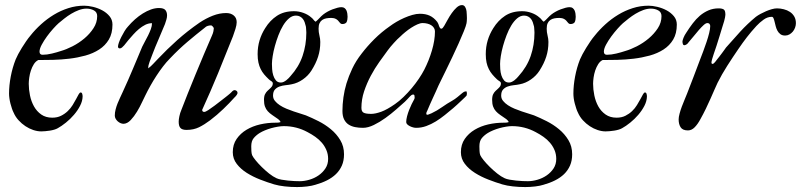

<svg xmlns="http://www.w3.org/2000/svg" viewBox="-20 -510 3195 766"><path d="M137.7 -304.2Q137.7 -291.5 149.9 -291.5Q167 -291.5 187.3 -296.4Q207.5 -301.3 223.1 -306.6Q244.1 -312.5 269.5 -325.4Q294.9 -338.4 316.7 -356.7Q338.4 -375 353 -397.5Q367.7 -419.9 367.7 -445.8Q367.7 -461.4 354.7 -468.5Q341.8 -475.6 325.2 -475.6Q310.1 -475.6 294.4 -469.7Q278.8 -463.9 264.2 -455.1Q249.5 -446.3 236.6 -436Q223.6 -425.8 213.9 -417.5Q205.1 -409.7 192.1 -395.3Q179.2 -380.9 167.2 -364.5Q155.3 -348.1 146.5 -331.8Q137.7 -315.4 137.7 -304.2ZM132.8 -270.5Q122.6 -265.6 115.2 -254.2Q107.9 -242.7 103.3 -228.8Q98.6 -214.8 96.7 -200.4Q94.7 -186 94.7 -175.8Q94.7 -153.3 99.6 -129.4Q104.5 -105.5 115.5 -85.7Q126.5 -65.9 144.5 -53.2Q162.6 -40.5 188.5 -40.5Q208.5 -40.5 223.6 -48.1Q238.8 -55.7 250.2 -66.7Q261.7 -77.6 269.8 -90.8Q277.8 -104 283.7 -115Q289.6 -126 293.7 -133.5Q297.9 -141.1 301.8 -141.1Q306.2 -141.1 307.9 -136Q309.6 -130.9 309.6 -125Q309.1 -106.4 299.3 -87.6Q289.6 -68.8 274.9 -51.8Q260.3 -34.7 242.9 -20.8Q225.6 -6.8 210.4 1.5Q204.6 4.9 196.3 7.3Q188 9.8 178.7 11.2Q169.4 12.7 160.4 13.4Q151.4 14.2 144.5 14.2Q129.4 14.2 113 8.8Q96.7 3.4 81.5 -6.6Q66.4 -16.6 54 -30.3Q41.5 -43.9 34.2 -61Q30.8 -67.4 27.6 -76.9Q24.4 -86.4 21.7 -96.7Q19 -106.9 17.6 -117.4Q16.1 -127.9 16.1 -136.7Q16.1 -168.9 22.9 -204.8Q29.8 -240.7 42.5 -272.9Q46.4 -282.2 52.7 -294.2Q59.1 -306.2 67.1 -319.1Q75.2 -332 84 -345Q92.8 -357.9 101.6 -368.2Q120.1 -391.6 143.8 -413.1Q167.5 -434.6 194.8 -451.2Q222.2 -467.8 252.7 -477.5Q283.2 -487.3 315.9 -487.3Q331.5 -487.3 351.1 -482.7Q370.6 -478 387.9 -468.8Q405.3 -459.5 417 -445.3Q428.7 -431.2 428.7 -412.1Q428.7 -376.5 414.3 -352.3Q399.9 -328.1 375.7 -312.5Q351.6 -296.9 320.6 -288.3Q289.6 -279.8 256.8 -275.9Q224.1 -272 191.7 -271.2Q159.2 -270.5 132.8 -270.5Z M692.9 -24.4Q692.9 -33.2 695.6 -46.1Q698.2 -59.1 704.1 -72.8Q714.4 -99.6 729 -136.5Q743.7 -173.3 760.3 -213.6Q776.9 -253.9 793.9 -294.2Q811 -334.5 825.7 -368.2Q830.1 -377.9 831.5 -385.5Q833 -393.1 833 -397Q833 -399.4 828.9 -404.1Q824.7 -408.7 822.3 -408.7Q815.4 -408.7 808.8 -406.7Q802.2 -404.8 796.9 -399.4Q763.2 -373 728.3 -343.5Q693.4 -314 658.2 -276.9Q644 -262.7 630.4 -244.9Q616.7 -227.1 604 -207.5Q591.3 -188 580.1 -168Q568.8 -147.9 560.1 -129.9Q555.2 -120.6 546.6 -102.1Q538.1 -83.5 526.6 -64.5Q515.1 -45.4 501.5 -31Q487.8 -16.6 473.1 -16.1Q466.8 -16.1 460.7 -18.8Q454.6 -21.5 449.5 -26.1Q444.3 -30.8 441.2 -36.6Q438 -42.5 438 -48.8Q438 -61 441.2 -73.2Q444.3 -85.4 449 -97.2Q453.6 -108.9 459 -120.1Q464.4 -131.3 469.2 -142.1Q481 -167.5 491 -190.4Q501 -213.4 510.3 -235.4Q519.5 -257.3 528.6 -278.8Q537.6 -300.3 547.4 -323.7Q551.8 -333 558.3 -344.7Q564.9 -356.4 571 -368.9Q577.1 -381.3 581.8 -393.8Q586.4 -406.2 586.4 -417.5Q572.3 -417.5 559.3 -410.9Q546.4 -404.3 534.4 -394.3Q522.5 -384.3 512 -372.6Q501.5 -360.8 492.7 -350.6Q488.8 -346.2 484.4 -340.3Q480 -334.5 475.6 -329.3Q471.2 -324.2 466.8 -320.6Q462.4 -316.9 458 -316.9Q454.1 -316.9 452.4 -319.1Q450.7 -321.3 450.7 -323.7Q450.7 -329.6 454.3 -340.1Q458 -350.6 463.9 -362.3Q469.7 -374 476.6 -385.3Q483.4 -396.5 490.2 -403.8Q503.4 -419.4 518.6 -432.9Q533.7 -446.3 549.8 -456.3Q565.9 -466.3 582.3 -472.2Q598.6 -478 614.3 -478Q633.3 -478 639.9 -469.7Q646.5 -461.4 646.5 -448.7Q646.5 -440.4 643.8 -431.6Q641.1 -422.9 638.2 -414.1Q627 -386.2 612.8 -353.8Q598.6 -321.3 587.4 -291.5Q582 -276.9 576.7 -263.2Q571.3 -249.5 571.3 -237.3Q582 -245.1 591.6 -255.6Q601.1 -266.1 609.4 -274.4Q628.4 -294.4 647.5 -313Q666.5 -331.5 686.8 -349.6Q707 -367.7 729 -385Q751 -402.3 776.4 -419.9Q802.2 -437 829.1 -447.5Q856 -458 882.3 -458Q900.9 -458 912.6 -448.2Q924.3 -438.5 924.3 -421.4Q924.3 -410.6 919.4 -394.8Q914.6 -378.9 909.2 -364.7Q879.9 -290.5 849.9 -217.5Q819.8 -144.5 786.6 -71.8Q786.6 -63.5 794.9 -63.5Q799.8 -63.5 811.3 -71Q822.8 -78.6 835.9 -88.4Q849.1 -98.1 861.3 -107.9Q873.5 -117.7 878.9 -121.6Q879.4 -122.1 882.6 -124.5Q885.7 -127 889.6 -130.1Q893.6 -133.3 897.5 -136.7Q901.4 -140.1 903.3 -142.1Q910.2 -150.4 916 -150.4Q919.9 -150.4 923.8 -147.5Q927.7 -144.5 927.7 -139.2Q927.7 -136.7 924.6 -131.6Q921.4 -126.5 915 -120.6Q896 -99.1 870.8 -75Q845.7 -50.8 817.9 -29.8Q795.9 -13.2 774.2 -2.4Q752.4 8.3 724.1 8.3Q707 8.3 700 0.7Q692.9 -6.8 692.9 -24.4Z M1064.9 -254.9Q1064.9 -247.1 1065.7 -234.4Q1066.4 -221.7 1070.1 -209.7Q1073.7 -197.8 1080.8 -189.2Q1087.9 -180.7 1100.6 -180.7Q1106 -180.7 1111.6 -183.3Q1117.2 -186 1122.3 -189.9Q1127.4 -193.8 1131.6 -198.2Q1135.7 -202.6 1138.7 -206.1Q1171.9 -242.7 1187 -286.6Q1202.1 -330.6 1202.1 -379.4Q1202.1 -380.9 1201.9 -384.5Q1201.7 -388.2 1201.4 -392.1Q1201.2 -396 1200.9 -399.7Q1200.7 -403.3 1200.2 -404.8Q1198.2 -413.1 1195.6 -420.9Q1192.9 -428.7 1188.2 -434.6Q1183.6 -440.4 1176.8 -444.1Q1169.9 -447.8 1160.6 -447.8Q1146 -447.8 1133.1 -436.8Q1120.1 -425.8 1109.6 -408.4Q1099.1 -391.1 1090.8 -369.4Q1082.5 -347.7 1076.7 -326.4Q1070.8 -305.2 1067.9 -286.1Q1064.9 -267.1 1064.9 -254.9ZM982.4 73.7Q982.4 82 982.9 92.3Q983.4 102.5 985.8 108.9Q989.3 116.7 999.8 129.6Q1010.3 142.6 1024.2 156.2Q1038.1 169.9 1053.7 182.4Q1069.3 194.8 1083.5 201.2Q1090.8 204.6 1103 206.8Q1115.2 209 1128.7 210.4Q1142.1 211.9 1154.8 212.4Q1167.5 212.9 1175.8 212.9Q1194.3 212.9 1214.4 207Q1234.4 201.2 1251 189.7Q1267.6 178.2 1278.3 161.9Q1289.1 145.5 1289.1 124Q1289.1 105 1282.2 88.9Q1275.4 72.8 1264.2 59.6Q1252.9 46.4 1238 35.9Q1223.1 25.4 1207 17.1Q1163.1 -6.8 1112.3 -6.8Q1102.1 -6.8 1088.9 -4.6Q1075.7 -2.4 1062.5 1.2Q1049.3 4.9 1037.1 10Q1024.9 15.1 1016.1 20.5Q1002 29.3 992.2 41Q982.4 52.7 982.4 73.7ZM908.7 97.2Q908.7 66.4 924.1 44.2Q939.5 22 963.6 7.6Q987.8 -6.8 1017.8 -13.7Q1047.9 -20.5 1077.6 -20.5Q1084.5 -20.5 1089.1 -20.8Q1093.8 -21 1099.1 -22.9Q1099.1 -25.4 1095.7 -29.1Q1092.3 -32.7 1089.8 -34.7Q1076.7 -43.9 1066.2 -51Q1055.7 -58.1 1048.3 -66.2Q1041 -74.2 1037.1 -85Q1033.2 -95.7 1033.2 -112.3Q1033.2 -118.7 1034.4 -125.2Q1035.6 -131.8 1038.1 -135.3Q1041.5 -142.1 1046.6 -147Q1051.8 -151.9 1056.6 -156.2Q1061.5 -160.6 1064.9 -165.3Q1068.4 -169.9 1068.4 -177.2Q1068.4 -182.6 1062.3 -186.3Q1056.2 -189.9 1051.8 -194.3Q1042 -203.6 1033.9 -213.1Q1025.9 -222.7 1020 -234.4Q1014.2 -246.1 1011 -260.5Q1007.8 -274.9 1007.8 -293.9Q1007.8 -323.2 1015.6 -349.1Q1023.4 -375 1038.1 -397.9Q1057.1 -428.7 1085 -447Q1112.8 -465.3 1152.8 -465.3Q1171.9 -465.3 1190.2 -458.7Q1208.5 -452.1 1221.2 -440.9Q1228 -435.5 1230.7 -431.4Q1233.4 -427.2 1239.3 -423.3Q1248 -430.7 1254.6 -438Q1261.2 -445.3 1269.5 -452.1Q1276.9 -458 1286.6 -463.4Q1296.4 -468.8 1306.6 -472.7Q1316.9 -476.6 1326.2 -479Q1335.4 -481.4 1342.3 -481.4Q1350.1 -481.4 1355 -477.5Q1359.9 -473.6 1362.3 -468Q1364.7 -462.4 1365.7 -455.6Q1366.7 -448.7 1366.7 -442.9Q1366.7 -437.5 1365.7 -431.4Q1364.7 -425.3 1362.3 -420.9Q1356.9 -414.1 1345.7 -414.1Q1339.8 -414.1 1335.4 -419.9Q1328.6 -429.7 1320.6 -434.1Q1312.5 -438.5 1301.8 -438.5Q1291 -438.5 1281.7 -436.8Q1272.5 -435.1 1265.6 -430.4Q1258.8 -425.8 1254.9 -417.5Q1251 -409.2 1251 -395.5Q1251 -381.8 1254.4 -368.2Q1257.8 -354.5 1257.8 -342.8Q1257.8 -326.2 1255.6 -311.8Q1253.4 -297.4 1249 -283.7Q1244.6 -270 1238 -256.3Q1231.4 -242.7 1222.2 -228Q1209 -207.5 1188 -192.9Q1167 -178.2 1143.6 -173.8Q1132.8 -171.4 1119.9 -170.2Q1106.9 -168.9 1095.7 -165Q1084.5 -161.1 1076.9 -152.8Q1069.3 -144.5 1069.3 -128.4Q1069.3 -116.7 1076.9 -107.4Q1084.5 -98.1 1096.2 -90.3Q1107.9 -82.5 1122.6 -76.4Q1137.2 -70.3 1151.9 -65.4Q1166.5 -60.5 1179.2 -56.6Q1191.9 -52.7 1200.2 -49.8Q1224.1 -40 1250.7 -26.6Q1277.3 -13.2 1300 5.6Q1322.8 24.4 1337.6 49.1Q1352.5 73.7 1352.5 105.5Q1352.5 130.9 1344 150.4Q1335.4 169.9 1320.3 184.6Q1305.2 199.2 1284.2 209.7Q1263.2 220.2 1238.3 227.1Q1225.1 231.4 1204.8 233.9Q1184.6 236.3 1165.5 236.3Q1139.2 236.3 1115.7 233.6Q1092.3 231 1073.7 225.6Q1047.4 217.8 1018.3 206.5Q989.3 195.3 964.8 179.9Q940.4 164.6 924.6 144Q908.7 123.5 908.7 97.2Z M1526.9 -309.1Q1511.7 -288.6 1493.4 -262.9Q1475.1 -237.3 1459.2 -207.5Q1443.4 -177.7 1432.6 -145.5Q1421.9 -113.3 1421.9 -79.6Q1421.9 -64.9 1430.9 -60.3Q1439.9 -55.7 1460.9 -55.7Q1477.5 -55.7 1501 -64.2Q1524.4 -72.8 1555.7 -94.7Q1572.8 -106.4 1589.8 -123Q1606.9 -139.6 1622.6 -158.2Q1638.2 -176.8 1651.1 -196Q1664.1 -215.3 1672.9 -232.4Q1681.6 -249.5 1689.5 -269Q1697.3 -288.6 1703.1 -308.3Q1709 -328.1 1712.2 -347.7Q1715.3 -367.2 1715.3 -384.3Q1715.3 -392.1 1711.4 -398.4Q1707.5 -404.8 1700.7 -409.2Q1693.8 -413.6 1684.8 -415.8Q1675.8 -418 1666 -418Q1656.7 -418 1644.8 -412.6Q1632.8 -407.2 1620.4 -399.2Q1607.9 -391.1 1596.7 -381.8Q1585.4 -372.6 1577.6 -364.7Q1571.8 -359.9 1564.9 -353Q1558.1 -346.2 1551.3 -338.6Q1544.4 -331.1 1538.1 -323.5Q1531.7 -315.9 1526.9 -309.1ZM1823.2 -489.7Q1831.1 -489.7 1835.7 -482.2Q1840.3 -474.6 1841.3 -465.3Q1841.8 -458.5 1842.3 -451.2Q1842.8 -443.8 1842.8 -437.5Q1842.8 -431.2 1842.3 -425.8Q1841.8 -420.4 1841.3 -417.5Q1839.4 -407.2 1830.6 -385.5Q1821.8 -363.8 1809.8 -336.9Q1797.9 -310.1 1784.2 -281.5Q1770.5 -252.9 1758.8 -228.8Q1747.1 -204.6 1738.8 -188Q1730.5 -171.4 1729.5 -168.9Q1724.6 -157.7 1718.8 -144.8Q1712.9 -131.8 1706.8 -118.7Q1700.7 -105.5 1695.1 -92.8Q1689.5 -80.1 1685.1 -69.3Q1682.6 -65.4 1681.6 -62Q1680.7 -58.6 1680.7 -56.6Q1680.7 -52.2 1685.1 -52.2Q1687.5 -52.2 1691.4 -54Q1695.3 -55.7 1701.7 -58.1Q1723.6 -68.4 1743.9 -82.8Q1764.2 -97.2 1782.7 -107.4Q1794.9 -114.3 1805.4 -123Q1815.9 -131.8 1824.2 -138.7Q1826.7 -141.1 1830.6 -143.3Q1834.5 -145.5 1841.3 -145.5Q1841.8 -143.1 1842.3 -140.9Q1842.8 -138.7 1842.8 -136.7Q1842.8 -134.8 1842.3 -132.6Q1841.8 -130.4 1841.3 -128.4Q1841.3 -127.9 1835.2 -122.1Q1829.1 -116.2 1820.6 -108.2Q1812 -100.1 1803 -91.8Q1793.9 -83.5 1788.1 -78.6Q1772 -64.9 1754.6 -51Q1737.3 -37.1 1718.8 -25.6Q1700.2 -14.2 1680.7 -7.1Q1661.1 0 1640.1 0Q1634.8 0 1628.2 -1.7Q1621.6 -3.4 1615.2 -6.6Q1608.9 -9.8 1604.7 -13.9Q1600.6 -18.1 1600.6 -22.9Q1600.6 -33.2 1604 -46.1Q1607.4 -59.1 1612.3 -71.5Q1617.2 -84 1622.3 -94.5Q1627.4 -105 1630.9 -110.8Q1634.3 -115.7 1634.3 -120.6Q1634.3 -124.5 1633.5 -128.7Q1632.8 -132.8 1628.4 -132.8Q1624.5 -132.8 1621.6 -130.6Q1618.7 -128.4 1616.2 -126Q1610.8 -120.1 1605.7 -114.7Q1600.6 -109.4 1595.2 -104Q1581.1 -91.3 1560.8 -73.5Q1540.5 -55.7 1517.8 -39.3Q1495.1 -22.9 1471.7 -11.5Q1448.2 0 1428.2 0Q1411.6 0 1396.7 -2.9Q1381.8 -5.9 1370.6 -13.2Q1359.4 -20.5 1352.8 -33.7Q1346.2 -46.9 1346.2 -67.4Q1346.2 -93.3 1350.1 -121.6Q1354 -149.9 1362.3 -177.2Q1371.1 -206.1 1385.5 -236.6Q1399.9 -267.1 1422.9 -296.4Q1444.8 -325.2 1473.4 -353.8Q1502 -382.3 1535.2 -405.3Q1546.9 -414.1 1561.8 -422.9Q1576.7 -431.6 1592.8 -438.7Q1608.9 -445.8 1625 -450.4Q1641.1 -455.1 1655.3 -455.1Q1677.7 -455.1 1694.3 -447.5Q1710.9 -439.9 1724.6 -422.4Q1727.1 -418.9 1729 -414.1Q1731 -409.2 1731.9 -405.3Q1733.4 -401.4 1735.4 -398.4Q1737.3 -395.5 1741.2 -395.5Q1743.7 -395.5 1746.8 -399.2Q1750 -402.8 1752.4 -407.2Q1757.8 -416.5 1765.4 -430.4Q1772.9 -444.3 1782.2 -457.5Q1791.5 -470.7 1802 -480.2Q1812.5 -489.7 1823.2 -489.7Z M1975.1 -254.9Q1975.1 -247.1 1975.8 -234.4Q1976.6 -221.7 1980.2 -209.7Q1983.9 -197.8 1991 -189.2Q1998 -180.7 2010.7 -180.7Q2016.1 -180.7 2021.7 -183.3Q2027.3 -186 2032.5 -189.9Q2037.6 -193.8 2041.7 -198.2Q2045.9 -202.6 2048.8 -206.1Q2082 -242.7 2097.2 -286.6Q2112.3 -330.6 2112.3 -379.4Q2112.3 -380.9 2112.1 -384.5Q2111.8 -388.2 2111.6 -392.1Q2111.3 -396 2111.1 -399.7Q2110.8 -403.3 2110.4 -404.8Q2108.4 -413.1 2105.7 -420.9Q2103 -428.7 2098.4 -434.6Q2093.8 -440.4 2086.9 -444.1Q2080.1 -447.8 2070.8 -447.8Q2056.2 -447.8 2043.2 -436.8Q2030.3 -425.8 2019.8 -408.4Q2009.3 -391.1 2001 -369.4Q1992.7 -347.7 1986.8 -326.4Q1981 -305.2 1978 -286.1Q1975.1 -267.1 1975.1 -254.9ZM1892.6 73.7Q1892.6 82 1893.1 92.3Q1893.6 102.5 1896 108.9Q1899.4 116.7 1909.9 129.6Q1920.4 142.6 1934.3 156.2Q1948.2 169.9 1963.9 182.4Q1979.5 194.8 1993.7 201.2Q2001 204.6 2013.2 206.8Q2025.4 209 2038.8 210.4Q2052.2 211.9 2064.9 212.4Q2077.6 212.9 2085.9 212.9Q2104.5 212.9 2124.5 207Q2144.5 201.2 2161.1 189.7Q2177.7 178.2 2188.5 161.9Q2199.2 145.5 2199.2 124Q2199.2 105 2192.4 88.9Q2185.5 72.8 2174.3 59.6Q2163.1 46.4 2148.2 35.9Q2133.3 25.4 2117.2 17.1Q2073.2 -6.8 2022.5 -6.8Q2012.2 -6.8 1999 -4.6Q1985.8 -2.4 1972.7 1.2Q1959.5 4.9 1947.3 10Q1935.1 15.1 1926.3 20.5Q1912.1 29.3 1902.3 41Q1892.6 52.7 1892.6 73.7ZM1818.8 97.2Q1818.8 66.4 1834.2 44.2Q1849.6 22 1873.8 7.6Q1897.9 -6.8 1928 -13.7Q1958 -20.5 1987.8 -20.5Q1994.6 -20.5 1999.3 -20.8Q2003.9 -21 2009.3 -22.9Q2009.3 -25.4 2005.9 -29.1Q2002.4 -32.7 2000 -34.7Q1986.8 -43.9 1976.3 -51Q1965.8 -58.1 1958.5 -66.2Q1951.2 -74.2 1947.3 -85Q1943.4 -95.7 1943.4 -112.3Q1943.4 -118.7 1944.6 -125.2Q1945.8 -131.8 1948.2 -135.3Q1951.7 -142.1 1956.8 -147Q1961.9 -151.9 1966.8 -156.2Q1971.7 -160.6 1975.1 -165.3Q1978.5 -169.9 1978.5 -177.2Q1978.5 -182.6 1972.4 -186.3Q1966.3 -189.9 1961.9 -194.3Q1952.1 -203.6 1944.1 -213.1Q1936 -222.7 1930.2 -234.4Q1924.3 -246.1 1921.1 -260.5Q1918 -274.9 1918 -293.9Q1918 -323.2 1925.8 -349.1Q1933.6 -375 1948.2 -397.9Q1967.3 -428.7 1995.1 -447Q2022.9 -465.3 2063 -465.3Q2082 -465.3 2100.3 -458.7Q2118.7 -452.1 2131.3 -440.9Q2138.2 -435.5 2140.9 -431.4Q2143.6 -427.2 2149.4 -423.3Q2158.2 -430.7 2164.8 -438Q2171.4 -445.3 2179.7 -452.1Q2187 -458 2196.8 -463.4Q2206.5 -468.8 2216.8 -472.7Q2227.1 -476.6 2236.3 -479Q2245.6 -481.4 2252.4 -481.4Q2260.3 -481.4 2265.1 -477.5Q2270 -473.6 2272.5 -468Q2274.9 -462.4 2275.9 -455.6Q2276.9 -448.7 2276.9 -442.9Q2276.9 -437.5 2275.9 -431.4Q2274.9 -425.3 2272.5 -420.9Q2267.1 -414.1 2255.9 -414.1Q2250 -414.1 2245.6 -419.9Q2238.8 -429.7 2230.7 -434.1Q2222.7 -438.5 2211.9 -438.5Q2201.2 -438.5 2191.9 -436.8Q2182.6 -435.1 2175.8 -430.4Q2168.9 -425.8 2165 -417.5Q2161.1 -409.2 2161.1 -395.5Q2161.1 -381.8 2164.6 -368.2Q2168 -354.5 2168 -342.8Q2168 -326.2 2165.8 -311.8Q2163.6 -297.4 2159.2 -283.7Q2154.8 -270 2148.2 -256.3Q2141.6 -242.7 2132.3 -228Q2119.1 -207.5 2098.1 -192.9Q2077.1 -178.2 2053.7 -173.8Q2043 -171.4 2030 -170.2Q2017.1 -168.9 2005.9 -165Q1994.6 -161.1 1987.1 -152.8Q1979.5 -144.5 1979.5 -128.4Q1979.5 -116.7 1987.1 -107.4Q1994.6 -98.1 2006.3 -90.3Q2018.1 -82.5 2032.7 -76.4Q2047.4 -70.3 2062 -65.4Q2076.7 -60.5 2089.4 -56.6Q2102.1 -52.7 2110.4 -49.8Q2134.3 -40 2160.9 -26.6Q2187.5 -13.2 2210.2 5.6Q2232.9 24.4 2247.8 49.1Q2262.7 73.7 2262.7 105.5Q2262.7 130.9 2254.2 150.4Q2245.6 169.9 2230.5 184.6Q2215.3 199.2 2194.3 209.7Q2173.3 220.2 2148.4 227.1Q2135.3 231.4 2115 233.9Q2094.7 236.3 2075.7 236.3Q2049.3 236.3 2025.9 233.6Q2002.4 231 1983.9 225.6Q1957.5 217.8 1928.5 206.5Q1899.4 195.3 1875 179.9Q1850.6 164.6 1834.7 144Q1818.8 123.5 1818.8 97.2Z M2389.2 -304.2Q2389.2 -291.5 2401.4 -291.5Q2418.5 -291.5 2438.7 -296.4Q2459 -301.3 2474.6 -306.6Q2495.6 -312.5 2521 -325.4Q2546.4 -338.4 2568.1 -356.7Q2589.8 -375 2604.5 -397.5Q2619.1 -419.9 2619.1 -445.8Q2619.1 -461.4 2606.2 -468.5Q2593.3 -475.6 2576.7 -475.6Q2561.5 -475.6 2545.9 -469.7Q2530.3 -463.9 2515.6 -455.1Q2501 -446.3 2488 -436Q2475.1 -425.8 2465.3 -417.5Q2456.5 -409.7 2443.6 -395.3Q2430.7 -380.9 2418.7 -364.5Q2406.7 -348.1 2397.9 -331.8Q2389.2 -315.4 2389.2 -304.2ZM2384.3 -270.5Q2374 -265.6 2366.7 -254.2Q2359.4 -242.7 2354.7 -228.8Q2350.1 -214.8 2348.1 -200.4Q2346.2 -186 2346.2 -175.8Q2346.2 -153.3 2351.1 -129.4Q2356 -105.5 2366.9 -85.7Q2377.9 -65.9 2396 -53.2Q2414.1 -40.5 2439.9 -40.5Q2460 -40.5 2475.1 -48.1Q2490.2 -55.7 2501.7 -66.7Q2513.2 -77.6 2521.2 -90.8Q2529.3 -104 2535.2 -115Q2541 -126 2545.2 -133.5Q2549.3 -141.1 2553.2 -141.1Q2557.6 -141.1 2559.3 -136Q2561 -130.9 2561 -125Q2560.5 -106.4 2550.8 -87.6Q2541 -68.8 2526.4 -51.8Q2511.7 -34.7 2494.4 -20.8Q2477.1 -6.8 2461.9 1.5Q2456.1 4.9 2447.8 7.3Q2439.5 9.8 2430.2 11.2Q2420.9 12.7 2411.9 13.4Q2402.8 14.2 2396 14.2Q2380.9 14.2 2364.5 8.8Q2348.1 3.4 2333 -6.6Q2317.9 -16.6 2305.4 -30.3Q2293 -43.9 2285.6 -61Q2282.2 -67.4 2279.1 -76.9Q2275.9 -86.4 2273.2 -96.7Q2270.5 -106.9 2269 -117.4Q2267.6 -127.9 2267.6 -136.7Q2267.6 -168.9 2274.4 -204.8Q2281.2 -240.7 2293.9 -272.9Q2297.9 -282.2 2304.2 -294.2Q2310.5 -306.2 2318.6 -319.1Q2326.7 -332 2335.4 -345Q2344.2 -357.9 2353 -368.2Q2371.6 -391.6 2395.3 -413.1Q2418.9 -434.6 2446.3 -451.2Q2473.6 -467.8 2504.2 -477.5Q2534.7 -487.3 2567.4 -487.3Q2583 -487.3 2602.5 -482.7Q2622.1 -478 2639.4 -468.8Q2656.7 -459.5 2668.5 -445.3Q2680.2 -431.2 2680.2 -412.1Q2680.2 -376.5 2665.8 -352.3Q2651.4 -328.1 2627.2 -312.5Q2603 -296.9 2572 -288.3Q2541 -279.8 2508.3 -275.9Q2475.6 -272 2443.1 -271.2Q2410.6 -270.5 2384.3 -270.5Z M2687.5 -33.7Q2687.5 -43 2691.2 -56.6Q2694.8 -70.3 2700.2 -84.7Q2705.6 -99.1 2711.4 -112.8Q2717.3 -126.5 2721.2 -136.7Q2734.4 -171.4 2747.8 -205.6Q2761.2 -239.7 2772.9 -272Q2778.8 -286.6 2785.6 -305.2Q2792.5 -323.7 2798.8 -342.5Q2805.2 -361.3 2809.3 -378.2Q2813.5 -395 2813.5 -406.2Q2813.5 -410.6 2810.8 -414.3Q2808.1 -418 2802.2 -418Q2795.9 -418 2786.9 -409.7Q2777.8 -401.4 2767.6 -389.6Q2757.3 -377.9 2747.1 -365Q2736.8 -352.1 2728 -342.3Q2723.6 -335.4 2718.5 -332.5Q2713.4 -329.6 2710.4 -329.6Q2705.6 -329.6 2704.1 -335.2Q2702.6 -340.8 2702.6 -342.8Q2702.6 -348.6 2706.8 -359.1Q2710.9 -369.6 2718.8 -380.9Q2730.5 -399.4 2743.7 -416.7Q2756.8 -434.1 2772.2 -447.3Q2787.6 -460.4 2806.2 -468.5Q2824.7 -476.6 2847.2 -476.6Q2860.4 -476.6 2867.2 -472.4Q2874 -468.3 2874 -451.2Q2874 -447.8 2872.6 -440.7Q2871.1 -433.6 2869.1 -425.8Q2866.7 -418.9 2861.8 -402.3Q2856.9 -385.7 2850.8 -366.2Q2844.7 -346.7 2838.6 -327.4Q2832.5 -308.1 2827.6 -294.9Q2823.7 -283.7 2821 -273.9Q2818.4 -264.2 2818.4 -260.3Q2818.4 -256.8 2820.3 -255.9Q2822.3 -254.9 2823.2 -254.9Q2825.7 -254.9 2830.3 -259.8Q2835 -264.6 2839.4 -271Q2844.2 -276.9 2849.9 -284.2Q2855.5 -291.5 2860.6 -298.3Q2865.7 -305.2 2869.9 -311Q2874 -316.9 2876.5 -320.3Q2904.8 -352.5 2933.3 -383.8Q2961.9 -415 2995.6 -442.9Q3003.4 -448.7 3014.2 -454.6Q3024.9 -460.4 3036.4 -465.3Q3047.9 -470.2 3059.3 -473.4Q3070.8 -476.6 3079.6 -476.6Q3093.3 -476.6 3106.9 -473.1Q3120.6 -469.7 3131.3 -462.6Q3142.1 -455.6 3148.7 -444.3Q3155.3 -433.1 3155.3 -417.5Q3155.3 -408.7 3152.1 -399.9Q3148.9 -391.1 3143.1 -384Q3137.2 -377 3129.4 -372.6Q3121.6 -368.2 3112.3 -368.2Q3100.6 -368.2 3093.3 -373.8Q3085.9 -379.4 3081.5 -387.7Q3077.1 -396 3074.7 -405.5Q3072.3 -415 3070.3 -423.3Q3068.4 -431.6 3065.9 -437.3Q3063.5 -442.9 3059.1 -442.9Q3042 -442.9 3026.4 -431.6Q3010.7 -420.4 2997.6 -406.2Q2976.6 -383.3 2960 -361.8Q2943.4 -340.3 2925.8 -314.5Q2903.3 -281.7 2881.3 -247.3Q2859.4 -212.9 2842.8 -179.7Q2837.9 -169.4 2830.8 -153.1Q2823.7 -136.7 2814.9 -116.9Q2806.2 -97.2 2795.9 -75.9Q2785.6 -54.7 2774.4 -34.7Q2763.7 -14.6 2751.5 -2.2Q2739.3 10.3 2724.6 10.3Q2703.6 10.3 2695.6 -2Q2687.5 -14.2 2687.5 -33.7Z"/></svg>

Font: IM FELL French Canon
Style: Italic
Weight: 400
Italic angle: -17°
Designer: Igino Marini
Foundry: Igino Marini
Version: 3.00